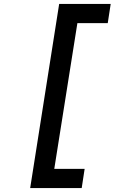

<svg xmlns="http://www.w3.org/2000/svg" viewBox="-20 -850 640 980"><path d="M134 110 282 -830H545L530 -732H375L257 12H412L397 110Z"/></svg>

Font: JetBrains Mono NL SemiBold
Style: Italic
Weight: 600
Italic angle: -9°
Monospace: yes
Designer: Philipp Nurullin, Konstantin Bulenkov
Foundry: JetBrains
Version: Version 2.305; ttfautohint (v1.8.4.7-5d5b)